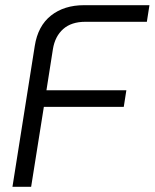

<svg xmlns="http://www.w3.org/2000/svg" viewBox="-20 -720 596 740"><path d="M28 0 114 -543Q126 -620 176.5 -660Q227 -700 304 -700H556L546 -636H309Q255 -636 223.5 -608Q192 -580 184 -531L159 -372H467L457 -308H149L100 0Z"/></svg>

Font: MuseoModerno Thin Light
Style: Italic
Weight: 300
Italic angle: -9°
Version: Version 1.003